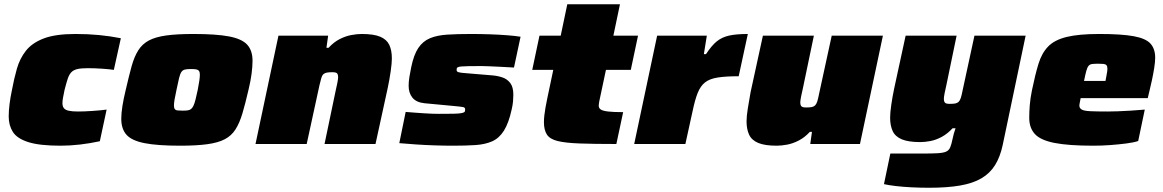

<svg xmlns="http://www.w3.org/2000/svg" viewBox="-20 -678 5475 904"><path d="M265 8Q166 8 113 -9Q60 -26 40.5 -57Q21 -88 21 -129Q21 -157 25 -188.5Q29 -220 36 -253Q46 -307 59.5 -354.5Q73 -402 102 -439Q131 -476 186 -497Q241 -518 335 -518Q394 -518 446 -513Q498 -508 549 -498L516 -349Q497 -352 461.5 -354.5Q426 -357 392 -357Q361 -357 343 -352.5Q325 -348 315 -337Q305 -326 298.5 -306Q292 -286 284 -255Q280 -235 277 -219.5Q274 -204 274 -193Q274 -177 281 -168.5Q288 -160 304 -156.5Q320 -153 347 -153Q375 -153 413 -155.5Q451 -158 482 -162L450 -13Q404 -3 357 2.5Q310 8 265 8Z M828 8Q721 8 660.5 -4Q600 -16 575.5 -43.5Q551 -71 551 -119Q551 -145 556.5 -179.5Q562 -214 572 -255Q587 -320 599.5 -365.5Q612 -411 631 -441Q650 -471 681 -487.5Q712 -504 762.5 -511Q813 -518 891 -518Q998 -518 1058.5 -506.5Q1119 -495 1144 -467.5Q1169 -440 1169 -392Q1169 -365 1164.5 -330.5Q1160 -296 1150 -255Q1135 -190 1121.5 -144.5Q1108 -99 1089 -69Q1070 -39 1038.5 -22.5Q1007 -6 956 1Q905 8 828 8ZM840 -157Q855 -157 864.5 -158.5Q874 -160 880 -165Q886 -170 891 -180.5Q896 -191 900.5 -209Q905 -227 911 -255Q916 -281 918.5 -298Q921 -315 921 -327Q921 -339 916.5 -344.5Q912 -350 903 -351.5Q894 -353 879 -353Q861 -353 850.5 -350.5Q840 -348 834 -339Q828 -330 823 -310Q818 -290 811 -255Q805 -228 802 -210Q799 -192 799 -181Q799 -170 803 -164.5Q807 -159 816.5 -158Q826 -157 840 -157Z M1183 0 1291 -510H1525L1517 -453H1527Q1552 -480 1579.5 -494Q1607 -508 1634 -513Q1661 -518 1683 -518Q1740 -518 1770.5 -505Q1801 -492 1813 -466.5Q1825 -441 1825 -403Q1825 -381 1819.5 -342.5Q1814 -304 1806 -266L1748 0H1508L1560 -249Q1564 -266 1568 -286Q1572 -306 1572 -314Q1572 -325 1569 -330Q1566 -335 1560 -336.5Q1554 -338 1544 -338Q1528 -338 1518 -336Q1508 -334 1502 -328Q1496 -322 1492.5 -309.5Q1489 -297 1484 -276L1424 0Z M2114 8Q2073 8 2027 6.5Q1981 5 1937.5 2Q1894 -1 1860 -4L1890 -151Q1912 -149 1934.5 -147.5Q1957 -146 1978 -144.5Q1999 -143 2017 -142.5Q2035 -142 2048 -142Q2090 -142 2114.5 -142.5Q2139 -143 2150.5 -145Q2162 -147 2166 -150Q2169 -152 2169.5 -156Q2170 -160 2170 -164Q2170 -172 2159.5 -174Q2149 -176 2116 -179L1978 -192Q1940 -196 1922 -218Q1904 -240 1904 -274Q1904 -293 1907.5 -315Q1911 -337 1916 -361Q1928 -420 1949.5 -452Q1971 -484 2004.5 -498Q2038 -512 2086 -515Q2134 -518 2198 -518Q2241 -518 2285.5 -516.5Q2330 -515 2368.5 -512Q2407 -509 2431 -505L2400 -360Q2367 -362 2336 -363.5Q2305 -365 2281.5 -366Q2258 -367 2247 -367Q2209 -367 2186 -366.5Q2163 -366 2151.5 -365Q2140 -364 2135 -361Q2131 -359 2130.5 -355.5Q2130 -352 2130 -347Q2130 -341 2139 -338Q2148 -335 2179 -333L2299 -323Q2323 -321 2345.5 -313.5Q2368 -306 2382.5 -287Q2397 -268 2397 -232Q2397 -218 2395.5 -200.5Q2394 -183 2389 -162Q2375 -98 2352.5 -62.5Q2330 -27 2297 -12.5Q2264 2 2219 5Q2174 8 2114 8Z M2882 0Q2776 0 2709 -2.5Q2642 -5 2605.5 -14Q2569 -23 2555 -44.5Q2541 -66 2541 -103Q2541 -118 2543 -135Q2545 -152 2548.5 -172.5Q2552 -193 2557 -216L2585 -349H2486L2520 -510H2620L2651 -658H2899L2868 -510H2984L2950 -349H2833L2802 -203Q2801 -199 2800.5 -194.5Q2800 -190 2799.5 -186.5Q2799 -183 2799 -180Q2799 -169 2808.5 -162.5Q2818 -156 2843 -153Q2868 -150 2914 -150Z M2966 0 3074 -510H3308L3294 -423H3304Q3330 -463 3354.5 -483Q3379 -503 3413 -510.5Q3447 -518 3501 -518L3458 -319Q3397 -319 3359 -313Q3321 -307 3299.5 -290Q3278 -273 3265 -240.5Q3252 -208 3241 -155L3207 0Z M3637 8Q3581 8 3550 -5Q3519 -18 3507 -44Q3495 -70 3495 -107Q3495 -130 3501 -168Q3507 -206 3514 -244L3572 -510H3812L3760 -261Q3756 -245 3752 -224.5Q3748 -204 3748 -196Q3748 -186 3751 -180.5Q3754 -175 3760.5 -173.5Q3767 -172 3776 -172Q3793 -172 3802.5 -174Q3812 -176 3818 -182Q3824 -188 3828 -200.5Q3832 -213 3836 -234L3896 -510H4137L4029 0H3795L3803 -57H3793Q3769 -31 3741 -16.5Q3713 -2 3686 3Q3659 8 3637 8Z M4355 206Q4313 206 4272.5 204Q4232 202 4198 198Q4164 194 4142 189L4172 45Q4197 45 4221 45Q4245 45 4269.5 45Q4294 45 4318 45Q4366 45 4393.5 43.5Q4421 42 4434.5 36Q4448 30 4454 15.5Q4460 1 4465 -24Q4467 -35 4471 -49Q4475 -63 4479 -74H4465Q4441 -48 4414 -33.5Q4387 -19 4361 -14Q4335 -9 4313 -9Q4257 -9 4226 -22Q4195 -35 4183 -61Q4171 -87 4171 -124Q4171 -147 4176.5 -185Q4182 -223 4190 -261L4244 -510H4484L4436 -278Q4432 -262 4428 -241.5Q4424 -221 4424 -213Q4424 -203 4427 -197.5Q4430 -192 4436.5 -190.5Q4443 -189 4452 -189Q4469 -189 4478.5 -191Q4488 -193 4494 -199Q4500 -205 4504 -217.5Q4508 -230 4512 -251L4568 -510H4809L4701 5Q4689 61 4665 99.5Q4641 138 4601 161.5Q4561 185 4500.5 195.5Q4440 206 4355 206Z M5128 8Q5011 8 4945 -5Q4879 -18 4852.5 -47Q4826 -76 4826 -123Q4826 -151 4828.5 -183Q4831 -215 4839 -254Q4854 -327 4869.5 -377.5Q4885 -428 4915 -459Q4945 -490 5002 -504Q5059 -518 5156 -518Q5261 -518 5318 -507.5Q5375 -497 5397 -472.5Q5419 -448 5419 -406Q5419 -387 5414.5 -358.5Q5410 -330 5404 -302Q5398 -274 5393 -254L5384 -216H5068Q5066 -204 5064 -195Q5062 -186 5062 -179Q5063 -168 5073.5 -162Q5084 -156 5112.5 -154.5Q5141 -153 5195 -153Q5215 -153 5243 -154Q5271 -155 5303.5 -157Q5336 -159 5370 -162L5339 -14Q5318 -7 5283 -2.5Q5248 2 5208 5Q5168 8 5128 8ZM5084 -297H5185L5188 -313Q5191 -329 5192.5 -338Q5194 -347 5194 -355Q5194 -366 5189.5 -371Q5185 -376 5176 -377Q5167 -378 5151 -378Q5132 -378 5121.5 -376.5Q5111 -375 5105 -367.5Q5099 -360 5094.5 -343.5Q5090 -327 5084 -297Z"/></svg>

Font: Saira Expanded Black
Style: Italic
Weight: 900
Width: 7
Italic angle: -12°
Designer: Hector Gatti with collaboration of the Omnibus-Type team
Foundry: Omnibus-Type
Version: Version 1.101